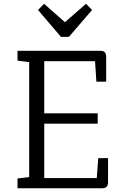

<svg xmlns="http://www.w3.org/2000/svg" viewBox="-20 -1000 667 1020"><path d="M73 0V-52L135 -59V-670L73 -678V-730H514Q544 -730 544 -699V-566H492L485 -675H215V-398H499V-343H215V-54H494L502 -160H554V-31Q554 0 523 0ZM304 -804 182 -947 214 -980 325 -882 437 -980 469 -947 346 -804Z"/></svg>

Font: Fauna One
Style: Regular
Weight: 400
Designer: Eduardo Rodriguez Tunni
Foundry: Eduardo Rodriguez Tunni
Version: Version 2.001; ttfautohint (v1.8.4.7-5d5b);gftools[0.9.23]